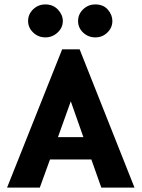

<svg xmlns="http://www.w3.org/2000/svg" viewBox="-20 -848 640 868"><path d="M438 0 393 -127H206L160 0H12L261 -625H340L588 0ZM300 -390 242 -228H357ZM185 -679Q153 -679 130 -701Q107 -723 107 -753Q107 -784 130 -806Q153 -828 185 -828Q220 -828 242 -804.5Q264 -781 264 -753Q264 -723 240.5 -701Q217 -679 185 -679ZM411 -679Q379 -679 356 -700.5Q333 -722 333 -753Q333 -784 356 -806Q379 -828 411 -828Q447 -828 467.5 -804.5Q488 -781 488 -753Q488 -723 465.5 -701Q443 -679 411 -679Z"/></svg>

Font: Inconsolata Expanded Black
Style: Regular
Weight: 900
Width: 7
Monospace: yes
Designer: Raph Levien, Cyreal, Brenton Simpson
Foundry: Raph Levien, Cyreal, Google
Version: Version 3.001; ttfautohint (v1.8.2.53-6de2)